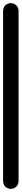

<svg xmlns="http://www.w3.org/2000/svg" viewBox="-20 -1220 140 1240"><path d="M0 -50.3H100V-1150.3H0ZM50.3 -100Q36.3 -100 24.8 -93.3Q13.3 -86.7 6.7 -75.2Q0 -63.7 0 -50.3Q0 -36.3 6.7 -24.8Q13.3 -13.3 24.8 -6.7Q36.3 0 50.3 0Q63.7 0 75.2 -6.7Q86.7 -13.3 93.3 -24.8Q100 -36.3 100 -50.3Q100 -63.7 93.3 -75.2Q86.7 -86.7 75.2 -93.3Q63.7 -100 50.3 -100ZM50.3 -1200Q36.3 -1200 24.8 -1193.3Q13.3 -1186.7 6.7 -1175.2Q0 -1163.7 0 -1150.3Q0 -1136.3 6.7 -1124.8Q13.3 -1113.3 24.8 -1106.7Q36.3 -1100 50.3 -1100Q63.7 -1100 75.2 -1106.7Q86.7 -1113.3 93.3 -1124.8Q100 -1136.3 100 -1150.3Q100 -1163.7 93.3 -1175.2Q86.7 -1186.7 75.2 -1193.3Q63.7 -1200 50.3 -1200Z"/></svg>

Font: Wavefont Thin
Style: Regular
Weight: 100
Monospace: yes
Version: Version 3.005;gftools[0.9.33]